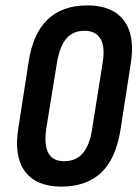

<svg xmlns="http://www.w3.org/2000/svg" viewBox="-20 -683 509 711"><path d="M207 8Q115 8 73 -47.5Q31 -103 48 -209L86 -454Q102 -559 156.5 -611Q211 -663 304 -663Q396 -663 438.5 -607.5Q481 -552 464 -446L426 -201Q409 -95 354.5 -43.5Q300 8 207 8ZM218 -86Q261 -86 286.5 -115.5Q312 -145 321 -204L360 -450Q370 -510 352 -539.5Q334 -569 293 -569Q250 -569 225.5 -540Q201 -511 191 -451L151 -205Q143 -145 159.5 -115.5Q176 -86 218 -86Z"/></svg>

Font: Sofia Sans Condensed
Style: Bold Italic
Weight: 700
Italic angle: -9°
Version: Version 4.100